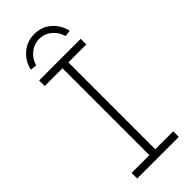

<svg xmlns="http://www.w3.org/2000/svg" viewBox="-281 -926 969 969"><g transform="rotate(-45 203.5 -441.5)"><path d="M56 0V-40H183V-660H56V-700H353V-660H225V-40H353V0ZM99 -764 65 -768Q76 -818 114 -850.5Q152 -883 204 -883Q257 -883 294 -850.5Q331 -818 343 -768L309 -764Q299 -800 270.5 -824Q242 -848 204 -848Q167 -848 138 -824Q109 -800 99 -764Z"/></g></svg>

Font: Readex Pro Light
Style: Regular
Weight: 300
Designer: Bonnie Shaver-Troup, Thomas Jockin
Foundry: Lexend
Version: Version 1.200; ttfautohint (v1.8.3)